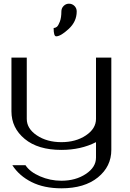

<svg xmlns="http://www.w3.org/2000/svg" viewBox="-20 -812 706 1040"><path d="M395.5 -750Q395.5 -695.3 352.1 -655.3Q308.6 -615.2 284.2 -615.2Q270.5 -615.2 270.5 -660.2Q279.3 -660.2 287.6 -666.5Q295.9 -672.9 304.2 -694.8Q312.5 -716.8 312.5 -750Q312.5 -767.6 324.7 -779.8Q336.9 -792 353.5 -792Q371.1 -792 383.3 -779.8Q395.5 -767.6 395.5 -750ZM583 -500V0Q583 89.8 510.3 148.9Q437.5 208 312.5 208Q218.8 208 151.4 174.3Q84 140.6 46.9 83H118.2Q141.6 119.1 196.8 143.1Q252 167 312.5 167Q389.6 167 444.8 130.4Q500 93.8 500 42V-42Q418 0 312.5 0Q185.5 0 113.8 -59.6Q42 -119.1 42 -209V-500H125V-168Q125 -115.2 179.7 -78.6Q234.4 -42 312.5 -42Q390.6 -42 445.3 -78.6Q500 -115.2 500 -168V-500Z"/></svg>

Font: okolaks
Style: Regular
Weight: 500
Version: Version 000.6.0